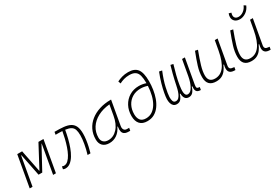

<svg xmlns="http://www.w3.org/2000/svg" viewBox="57 -1753 3988 2766"><g transform="rotate(-30 2051.0 -370.0)"><path d="M29.3 0 120.6 -517.6H201.7L274.9 -151.4H278.3L473.1 -517.6H556.6L465.3 0H418.5L502 -473.6H499L299.8 -107.4H238.3L165 -473.6H159.7L76.2 0Z M991.7 0Q1016.1 -80.1 1030 -159.7Q1043.9 -239.3 1043.9 -298.8Q1043.9 -357.4 1031.5 -393.8Q1019 -430.2 986.6 -449.5Q954.1 -468.8 894 -476.6Q882.8 -411.1 866 -342.8Q849.1 -274.4 825.9 -211.4Q802.7 -148.4 772.5 -98.6Q742.2 -48.8 704.6 -19.5Q667 9.8 621.1 9.8Q613.3 9.8 601.8 7.6Q590.3 5.4 582 0.5L589.8 -42.5Q602.5 -37.6 609.9 -36.4Q617.2 -35.2 622.1 -35.2Q658.7 -35.2 689.7 -63.7Q720.7 -92.3 746.1 -139.9Q771.5 -187.5 791.3 -246.1Q811 -304.7 825.7 -365.5Q840.3 -426.3 849.6 -480.5Q825.7 -481.9 797.9 -482.4Q784.2 -482.9 769 -482.9Q754.4 -482.9 738.3 -482.4L746.1 -527.3Q831.1 -527.8 895.3 -521.5Q959.5 -515.1 1002.9 -492.7Q1046.4 -470.2 1068.4 -424.1Q1090.3 -377.9 1090.3 -298.8Q1090.3 -251.5 1083 -198.5Q1075.7 -145.5 1064.2 -94.2Q1052.7 -43 1040 0Z M1353.5 10.3Q1282.7 10.3 1243.9 -27.8Q1205.1 -65.9 1205.1 -135.3Q1205.1 -223.1 1240.2 -294.7Q1275.4 -366.2 1338.9 -417Q1402.3 -467.8 1488.3 -495.1Q1574.2 -522.5 1675.3 -522.5H1684.1L1614.3 -126Q1611.8 -113.3 1611.8 -102.1Q1611.8 -78.1 1622.6 -63Q1637.7 -40 1672.4 -40H1706.5L1698.7 4.9H1675.8Q1607.9 4.9 1585 -29.8Q1569.8 -51.8 1569.8 -90.3Q1569.8 -111.8 1574.7 -138.7H1567.4Q1534.2 -66.9 1478.8 -28.3Q1423.3 10.3 1353.5 10.3ZM1360.8 -34.7Q1446.8 -34.7 1511.7 -105.5Q1576.7 -176.3 1599.1 -306.2L1628.9 -474.6Q1513.7 -463.4 1429.2 -418Q1344.7 -372.6 1298.3 -300.5Q1252 -228.5 1252 -137.7Q1252 -88.9 1280.8 -61.8Q1309.6 -34.7 1360.8 -34.7Z M1985.4 9.8Q1903.3 9.8 1861.6 -36.6Q1819.8 -83 1819.8 -168.9Q1819.8 -261.7 1859.1 -334.7Q1898.4 -407.7 1967.5 -450Q2036.6 -492.2 2126 -492.2Q2184.1 -492.2 2243.7 -472.2Q2243.7 -475.1 2243.7 -478Q2243.7 -550.8 2231 -599.6Q2218.3 -648.4 2184.1 -672.9Q2149.9 -697.3 2085 -697.3Q2036.6 -697.3 1995.1 -685.3Q1953.6 -673.3 1919.4 -654.8L1904.8 -695.8Q1942.4 -715.3 1989.5 -728.8Q2036.6 -742.2 2092.3 -742.2Q2196.8 -742.2 2243.7 -681.9Q2290.5 -621.6 2290.5 -478.5Q2290.5 -410.6 2280 -341.6Q2269.5 -272.5 2247.1 -209.5Q2224.6 -146.5 2188.7 -96.9Q2152.8 -47.4 2102.5 -18.8Q2052.2 9.8 1985.4 9.8ZM2242.2 -428.7Q2185.5 -447.8 2129.4 -447.8Q2050.8 -447.8 1991.5 -412.1Q1932.1 -376.5 1899.4 -314.2Q1866.7 -252 1866.7 -171.9Q1866.7 -109.4 1895 -72.3Q1923.3 -35.2 1987.8 -35.2Q2046.4 -35.2 2091.8 -65.4Q2137.2 -95.7 2169.4 -149.7Q2201.7 -203.6 2220 -275.1Q2238.3 -346.7 2242.2 -428.7Z M2474.6 9.8Q2440.4 9.8 2419.9 -9Q2399.4 -27.8 2390.9 -58.6Q2382.3 -89.4 2383.3 -125Q2384.3 -161.1 2395.5 -223.4Q2406.7 -285.6 2429 -364Q2451.2 -442.4 2484.9 -526.9L2531.2 -517.6Q2478 -388.7 2455.3 -287.1Q2432.6 -185.5 2430.7 -132.8Q2429.2 -92.3 2439.9 -63.5Q2450.7 -34.7 2483.4 -34.7Q2512.2 -34.7 2532.5 -56.4Q2552.7 -78.1 2565.9 -110.4Q2579.1 -142.6 2587.2 -174.3Q2595.2 -206.1 2599.1 -225.6Q2608.4 -270.5 2617.7 -311.8Q2627 -353 2640.1 -403.8Q2653.3 -454.6 2674.3 -527.3L2717.8 -517.6Q2693.8 -438 2673.8 -359.4Q2653.8 -280.8 2642.1 -206.5Q2637.7 -180.2 2635.3 -150.4Q2633.8 -133.8 2633.8 -118.7Q2633.8 -106 2634.8 -94.2Q2637.2 -67.9 2648.2 -51.3Q2659.2 -34.7 2682.6 -34.7Q2727.1 -34.7 2762.5 -96.7Q2797.9 -158.7 2815.9 -258.3L2862.3 -517.6L2908.7 -517.1L2835.9 -106.9Q2832.5 -88.9 2832.5 -76.2Q2832.5 -65.9 2835 -59.1Q2839.8 -44.4 2863.3 -42L2881.8 -40L2873.5 4.9H2872.6Q2821.8 4.9 2803.7 -22Q2791.5 -40 2791.5 -71.3Q2791.5 -85.9 2793.9 -103H2784.2Q2768.1 -47.9 2741.7 -19Q2715.3 9.8 2674.3 9.8Q2633.8 9.8 2613 -18.1Q2592.3 -45.9 2591.8 -97.7H2583Q2569.8 -52.2 2544.4 -21.2Q2519 9.8 2474.6 9.8Z M3131.3 10.3Q2980.5 10.3 2980.5 -145Q2980.5 -227.1 3008.3 -317.6Q3036.1 -408.2 3083 -527.3L3127.4 -518.1Q3078.6 -388.7 3053 -300.8Q3027.3 -212.9 3027.3 -147.5Q3027.3 -34.7 3136.2 -34.7Q3227.1 -34.7 3287.1 -112.8Q3347.2 -190.9 3377.9 -358.4L3406.7 -517.6H3453.1L3380.4 -106.9Q3378.9 -97.7 3378.9 -89.8Q3378.9 -69.3 3390.1 -58.1Q3405.3 -43 3448.2 -40.5L3457 -40L3448.7 4.9H3443.4Q3390.6 4.9 3365.5 -13.9Q3340.3 -32.7 3336.9 -66.9Q3335.9 -74.2 3335.9 -82Q3335.9 -110.8 3345.7 -147H3336.4Q3317.4 -103 3291.3 -67.4Q3265.1 -31.7 3226.6 -10.7Q3188 10.3 3131.3 10.3Z M3717.3 10.3Q3566.4 10.3 3566.4 -145Q3566.4 -227.1 3594.2 -317.6Q3622.1 -408.2 3668.9 -527.3L3713.4 -518.1Q3664.6 -388.7 3638.9 -300.8Q3613.3 -212.9 3613.3 -147.5Q3613.3 -34.7 3722.2 -34.7Q3813 -34.7 3873 -112.8Q3933.1 -190.9 3963.9 -358.4L3992.7 -517.6H4039.1L3966.3 -106.9Q3964.8 -97.7 3964.8 -89.8Q3964.8 -69.3 3976.1 -58.1Q3991.2 -43 4034.2 -40.5L4043 -40L4034.7 4.9H4029.3Q3976.6 4.9 3951.4 -13.9Q3926.3 -32.7 3922.9 -66.9Q3921.9 -74.2 3921.9 -82Q3921.9 -110.8 3931.6 -147H3922.4Q3903.3 -103 3877.2 -67.4Q3851.1 -31.7 3812.5 -10.7Q3773.9 10.3 3717.3 10.3ZM3875 -595.7Q3820.3 -595.7 3790.5 -623.3Q3760.7 -650.9 3760.7 -693.8Q3760.7 -720.7 3772.5 -751.5L3811.5 -740.2Q3803.7 -715.3 3803.7 -698.2Q3803.7 -669.4 3821.8 -652.6Q3839.8 -635.7 3875.5 -635.7Q3915.5 -635.7 3955.3 -664.3Q3995.1 -692.9 4016.1 -744.1L4048.8 -723.1Q4022 -659.7 3972.4 -627.7Q3922.9 -595.7 3875 -595.7Z"/></g></svg>

Font: CaskaydiaCove NF ExtraLight
Style: Italic
Weight: 200
Italic angle: -10°
Designer: Aaron Bell
Foundry: Saja Typeworks
Version: Version 2111.001; VTT 6.35;Nerd Fonts 3.2.1